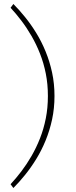

<svg xmlns="http://www.w3.org/2000/svg" viewBox="-20 -831 379 962"><path d="M47 111 33 92Q60 63 87 27.5Q114 -8 138 -49.5Q162 -91 180.5 -138Q199 -185 209.5 -238Q220 -291 220 -350Q220 -409 209.5 -462Q199 -515 180.5 -562Q162 -609 138 -650.5Q114 -692 87 -727.5Q60 -763 33 -792L47 -811Q76 -782 105.5 -745.5Q135 -709 161.5 -666Q188 -623 208.5 -573Q229 -523 241 -467.5Q253 -412 253 -350Q253 -288 241 -232.5Q229 -177 208.5 -127Q188 -77 161.5 -34Q135 9 105.5 45.5Q76 82 47 111Z"/></svg>

Font: BioRhyme ExtraBold ExtraLight
Style: Regular
Weight: 250
Version: Version 1.600;gftools[0.9.33]